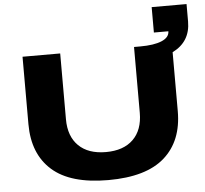

<svg xmlns="http://www.w3.org/2000/svg" viewBox="-59 -956 1102 1031"><g transform="rotate(-5 492.0 -440.5)"><path d="M484 12Q280 12 181 -76Q82 -164 82 -324V-688H285V-333Q285 -241 337 -190Q389 -139 484 -139Q579 -139 631 -190Q683 -241 683 -333V-688H716Q791 -688 832.5 -705.5Q874 -723 874 -756H796V-893H984V-799Q984 -690 887 -642V-324Q887 -164 787.5 -76Q688 12 484 12Z"/></g></svg>

Font: Archivo Expanded ExtraBold
Style: Regular
Weight: 800
Width: 7
Designer: Hector Gatti
Foundry: Omnibus-Type
Version: Version 2.001; ttfautohint (v1.8.3)